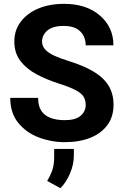

<svg xmlns="http://www.w3.org/2000/svg" viewBox="-20 -741 655 1014"><path d="M432.6 -186.5Q432.6 -211.4 421.9 -229.7Q411.1 -248 381.1 -264.2Q351.1 -280.3 293.5 -298.8Q228.5 -319.3 174.6 -347.9Q120.6 -376.5 88.1 -418.5Q55.7 -460.4 55.7 -522Q55.7 -581.5 89.4 -626.2Q123 -670.9 182.1 -695.8Q241.2 -720.7 318.4 -720.7Q436.5 -720.7 507.8 -658.9Q579.1 -597.2 579.1 -501.5H432.6Q432.6 -546.4 403.8 -575.2Q375 -604 315.9 -604Q258.3 -604 230.2 -579.8Q202.1 -555.7 202.1 -521.5Q202.1 -498 218.3 -480Q234.4 -461.9 265.9 -447.3Q297.4 -432.6 343.3 -418.5Q420.9 -394.5 473.6 -363.3Q526.4 -332 553 -289.1Q579.6 -246.1 579.6 -187.5Q579.6 -125 547.6 -81.1Q515.6 -37.1 457.8 -13.7Q399.9 9.8 321.8 9.8Q251 9.8 185.1 -15.1Q119.1 -40 76.7 -91.8Q34.2 -143.6 34.2 -224.1H181.2Q181.2 -180.7 198.7 -155Q216.3 -129.4 248 -117.9Q279.8 -106.4 321.8 -106.4Q378.4 -106.4 405.5 -129.4Q432.6 -152.3 432.6 -186.5ZM370.1 45.4V80.6Q370.1 127 349.9 174.8Q329.6 222.7 298.8 252.9L229 214.4Q245.6 188 255.9 158.7Q266.1 129.4 266.1 87.9V45.4Z"/></svg>

Font: RobotoDEMO
Style: Regular
Weight: 400
Designer: Christian Robertson
Foundry: Google
Version: Version 2.136